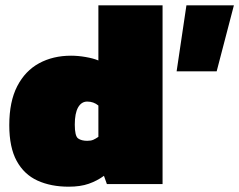

<svg xmlns="http://www.w3.org/2000/svg" viewBox="-20 -694 902 724"><path d="M239 10Q172 10 121.5 -13Q71 -36 43 -87Q15 -138 15 -222Q15 -311 45 -369Q75 -427 127.5 -455.5Q180 -484 248 -484Q274 -484 303 -479Q332 -474 351 -466V-674H593V0H383L372 -31Q346 -12 314.5 -1Q283 10 239 10ZM646 -425 683 -674H862L797 -425ZM309 -163Q323 -163 332 -167Q341 -171 351 -178V-296Q333 -311 309 -311Q287 -311 274.5 -289Q262 -267 262 -224Q262 -181 274.5 -172Q287 -163 309 -163Z"/></svg>

Font: Kanit Black
Style: Regular
Weight: 900
Designer: Katatrad Team
Foundry: CadsonDemak
Version: Version 2.000; ttfautohint (v1.8.3)